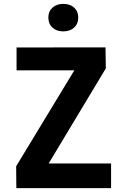

<svg xmlns="http://www.w3.org/2000/svg" viewBox="-20 -976 660 996"><path d="M527.3 -730 529 -621.3 216 -100.7 196.2 -128H556.2V0H64.8L63.8 -113.5L373.4 -624.1L398.5 -611.1H65.9V-729.9ZM230.8 -885.1Q230.8 -917.2 252.2 -936.5Q273.6 -955.8 308.3 -955.8Q343.1 -955.8 364.5 -936.5Q385.9 -917.2 385.9 -885.1Q385.9 -852.5 364.5 -832.8Q343.1 -813.2 308.3 -813.2Q273.6 -813.2 252.2 -832.8Q230.8 -852.5 230.8 -885.1Z"/></svg>

Font: Monaspace Neon Var ExtraLight
Style: Regular
Weight: 200
Designer: Riley Cran and the Lettermatic Team
Version: Version 1.200 (Monaspace Neon Var)